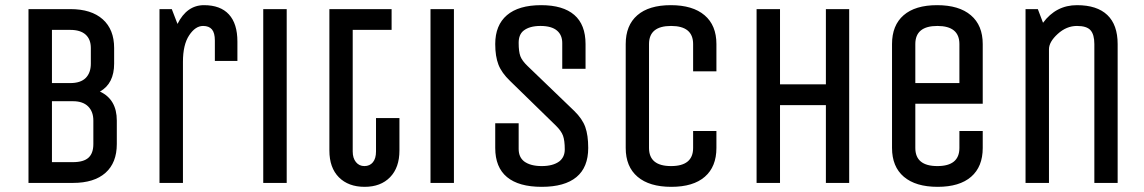

<svg xmlns="http://www.w3.org/2000/svg" viewBox="-20 -705 4408 740"><path d="M339.8 -149.9V-240.2Q339.8 -274.9 319.6 -294.9Q299.3 -314.9 261.2 -314.9H180.2V-80.1H261.2Q302.2 -80.1 321 -97.2Q339.8 -114.3 339.8 -149.9ZM330.1 -460V-520Q330.1 -553.7 309.8 -571.8Q289.6 -589.8 251 -589.8H180.2V-384.8H251Q290.5 -384.8 310.3 -404.5Q330.1 -424.3 330.1 -460ZM261.2 0H89.8V-669.9H251Q332 -669.9 376 -630.6Q419.9 -591.3 419.9 -520V-460Q419.9 -382.8 365.2 -352.1Q430.2 -321.8 430.2 -240.2V-149.9Q430.2 -77.6 386.5 -38.8Q342.8 0 261.2 0Z M895 -470.2H808.1V-548.8Q808.1 -578.1 796.9 -591.6Q785.6 -605 762.7 -605Q732.9 -605 709 -568.8Q685.1 -532.7 685.1 -466.8V0H594.7V-669.9H642.1L664.1 -612.8Q700.2 -685.1 766.1 -685.1Q829.6 -685.1 862.3 -649.4Q895 -613.8 895 -544.9Z M1085 0H994.6V-669.9H1085Z M1385.3 15.1Q1322.8 15.1 1286.1 -21.7Q1249.5 -58.6 1249.5 -125V-669.9H1489.3V-589.8H1339.4V-121.1Q1339.4 -95.7 1351.8 -80.3Q1364.3 -64.9 1384.3 -64.9Q1405.3 -64.9 1417.2 -79.6Q1429.2 -94.2 1429.2 -121.1V-250H1519.5V-125Q1519.5 -59.1 1483.4 -22Q1447.3 15.1 1385.3 15.1Z M1729.5 0H1639.2V-669.9H1729.5Z M1888.7 -134.8V-230H1979V-130.9Q1979 -99.6 2000 -83Q2024.4 -64.9 2067.9 -64.9Q2111.3 -64.9 2135.7 -83Q2156.7 -99.6 2156.7 -128.9Q2156.7 -163.6 2149.9 -182.1Q2143.1 -200.7 2122.1 -221.2L1945.8 -393.1Q1913.6 -423.8 1901.1 -455.8Q1888.7 -487.8 1888.7 -535.2Q1888.7 -607.9 1933.8 -646.5Q1979 -685.1 2065.9 -685.1Q2149.9 -685.1 2193.4 -647.5Q2236.8 -609.9 2236.8 -535.2V-439.9H2147V-539.1Q2147 -569.8 2127 -586.9Q2106 -605 2063 -605Q2021 -605 1998 -586.9Q1979 -571.8 1979 -540Q1979 -505.9 1985.6 -488.3Q1992.2 -470.7 2013.7 -450.2L2192.9 -277.8Q2224.6 -247.1 2235.8 -215.3Q2247.1 -183.6 2247.1 -134.8Q2247.1 -60.1 2201.7 -22.5Q2156.2 15.1 2067.9 15.1Q1979.5 15.1 1934.1 -22.5Q1888.7 -60.1 1888.7 -134.8Z M2391.6 -134.8V-535.2Q2391.6 -607.4 2436.3 -646.2Q2481 -685.1 2565.4 -685.1Q2649.9 -685.1 2695.6 -646.2Q2741.2 -607.4 2741.2 -535.2V-430.2H2651.4V-535.2Q2651.4 -605 2566.4 -605Q2481.4 -605 2481.4 -535.2V-134.8Q2481.4 -64.9 2566.4 -64.9Q2651.4 -64.9 2651.4 -134.8V-200.2H2741.2V-134.8Q2741.2 -62.5 2696.5 -23.7Q2651.9 15.1 2567.4 15.1Q2482.9 15.1 2437.3 -23.7Q2391.6 -62.5 2391.6 -134.8Z M3252.9 0H3163.1V-299.8H2986.3V0H2896V-669.9H2986.3V-379.9H3163.1V-669.9H3252.9Z M3677.7 -384.8V-535.2Q3677.7 -605 3592.8 -605Q3507.8 -605 3507.8 -535.2V-384.8ZM3418 -134.8V-535.2Q3418 -607.4 3462.6 -646.2Q3507.3 -685.1 3591.8 -685.1Q3676.3 -685.1 3721.9 -646.2Q3767.6 -607.4 3767.6 -535.2V-305.2H3507.8V-134.8Q3507.8 -64.9 3592.8 -64.9Q3677.7 -64.9 3677.7 -134.8V-200.2H3767.6V-134.8Q3767.6 -62.5 3722.9 -23.7Q3678.2 15.1 3593.8 15.1Q3509.3 15.1 3463.6 -23.7Q3418 -62.5 3418 -134.8Z M4287.6 0H4197.8V-535.2Q4197.8 -571.8 4183.1 -588.4Q4168.5 -605 4130.9 -605Q4090.3 -605 4056.6 -574.2Q4022.9 -543.5 4022.9 -515.1V0H3932.6V-669.9H3980L4000 -617.2Q4050.3 -685.1 4130.9 -685.1Q4208 -685.1 4247.8 -647.2Q4287.6 -609.4 4287.6 -535.2Z"/></svg>

Font: Unica One
Style: Bold
Weight: 400
Designer: Eduardo Rodriguez Tunni
Foundry: Eduardo Rodriguez Tunni
Version: Version 1.001